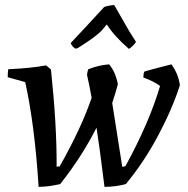

<svg xmlns="http://www.w3.org/2000/svg" viewBox="-20 -715 730 746"><path d="M282 -528 275 -526Q269 -527 262.5 -534.5Q256 -542 255 -548Q319 -616 384 -687Q388 -690 404 -693Q420 -696 424 -695L482 -594L508 -553Q507 -548 497.5 -538.5Q488 -529 481 -525Q425 -573 395 -620L374 -595Q349 -570 282 -528ZM130 11Q115 -229 78 -396L10 -415Q10 -435 12 -446Q101 -450 159 -461L178 -445Q201 -227 200 -67L212 -69Q296 -217 336 -335Q328 -382 318 -424Q320 -439 323 -446Q364 -462 404 -465Q429 -435 438 -388Q428 -350 416 -315Q442 -149 455 -67L467 -69Q559 -236 602 -381Q578 -399 537 -414Q537 -429 541 -437Q557 -442 599.5 -453Q642 -464 646 -465Q673 -428 679 -384Q650 -293 594.5 -188.5Q539 -84 469 0Q430 11 386 11Q365 -158 355 -219Q298 -106 214 0Q168 11 130 11Z"/></svg>

Font: Albura Medium
Style: Italic
Weight: 462
Italic angle: -7°
Designer: Mercedes Jáuregui
Foundry: Omnibus-Type Team
Version: Version 1.000